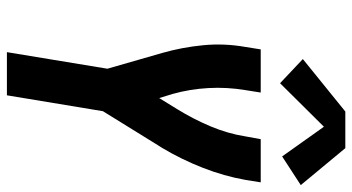

<svg xmlns="http://www.w3.org/2000/svg" viewBox="-252 -768 1020 556"><g transform="rotate(90 258.0 -490.0)"><path d="M131 0 179 -291 133 -451Q117 -507 111 -568Q105 -629 116 -691L123 -735H248L241 -691Q232 -637 235 -583.5Q238 -530 252 -480L264 -441L296 -493Q325 -540 346 -590Q367 -640 375 -691L383 -735H508L501 -691Q490 -629 466 -567.5Q442 -506 408 -449Q406 -446 404.5 -443.5Q403 -441 401 -438L302 -278L256 0ZM221 -791 151 -857 303 -980H409L516 -851L433 -797L347 -918Z"/></g></svg>

Font: Iosevka Curly XBdObl
Style: Regular
Weight: 800
Italic angle: -9°
Monospace: yes
Designer: Belleve Invis
Foundry: Belleve Invis
Version: Version 11.1.0; ttfautohint (v1.8.3)